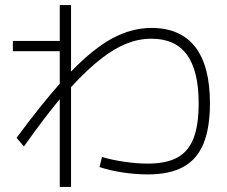

<svg xmlns="http://www.w3.org/2000/svg" viewBox="-20 -736 904 764"><path d="M376 -71.3 385.7 -111.3Q424.8 -99.6 474.6 -92.3Q524.4 -85 567.4 -85Q641.1 -85 685.3 -108.9Q729.5 -132.8 750 -185.3Q770.5 -237.8 770.5 -325.2Q770.5 -454.1 723.9 -518.1Q677.2 -582 583 -582Q532.7 -582 483.9 -562.7Q435.1 -543.5 380.9 -501.2Q326.7 -459 262.7 -389.2V7.8H217.8V-341.3Q156.7 -268.1 75.2 -153.3L45.9 -187.5Q142.6 -318.4 217.8 -402.8V-532.2H31.2V-573.2H217.8V-715.8H262.7V-451.2Q352.1 -543.5 428 -584Q503.9 -624.5 583 -625Q698.7 -624.5 757.1 -548.8Q815.4 -473.1 815.4 -325.2Q815.4 -226.6 789.6 -164.1Q763.7 -101.6 709.2 -71.8Q654.8 -42 567.4 -42Q519.5 -42 468 -49.8Q416.5 -57.6 376 -71.3Z"/></svg>

Font: Pretendard GOV ExtraLight
Style: Regular
Weight: 200
Designer: Base glyphs from Inter by Rasmus Andersson; Hangeul glyphs from Noto Sans CJK(Source Han Sans) by Jang Soo-young and Kan
Foundry: Kil Hyung-jin
Version: Version 1.309